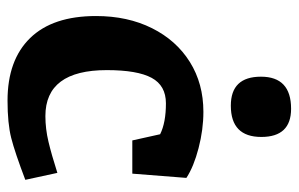

<svg xmlns="http://www.w3.org/2000/svg" viewBox="-158 -606 774 497"><g transform="rotate(90 228.5 -357.0)"><path d="M21 -219Q21 -301 52.5 -364Q84 -427 140 -462Q196 -497 269 -497Q315 -497 363 -484.5Q411 -472 440 -453L429 -313H343L327 -385Q297 -400 247 -400Q201 -400 181 -363Q161 -326 161 -247Q161 -88 280 -88Q313 -88 346.5 -96Q380 -104 427 -119L445 -36Q374 -9 336.5 0.5Q299 10 240 10Q135 10 78 -48.5Q21 -107 21 -219ZM178 -646Q178 -724 261 -724Q334 -724 334 -647Q334 -568 253 -568Q178 -568 178 -646Z"/></g></svg>

Font: Enriqueta
Style: Bold
Weight: 700
Designer: Viviana Monsalve, Gustavo Ibarra
Foundry: 72Puntos
Version: Version 2.000